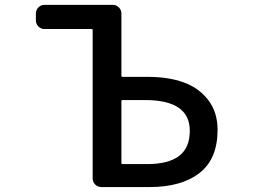

<svg xmlns="http://www.w3.org/2000/svg" viewBox="-20 -756 1040 776"><path d="M389.6 0Q375 0 364.7 -10.3Q354.5 -20.5 354.5 -35.2V-634.8Q354.5 -638.7 350.6 -638.7H159.2Q145.5 -638.7 135.3 -648.9Q125 -659.2 125 -673.8V-701.2Q125 -715.8 135.3 -726.1Q145.5 -736.3 159.2 -736.3H436.5Q450.2 -736.3 460.4 -726.1Q470.7 -715.8 470.7 -701.2V-449.2Q470.7 -445.3 475.6 -445.3H579.1Q660.2 -445.3 721.7 -423.3Q783.2 -401.4 821.3 -352.1Q859.4 -302.7 859.4 -231.4Q859.4 -113.3 786.1 -56.6Q712.9 0 585 0ZM470.7 -97.7Q470.7 -92.8 475.6 -92.8H574.2Q660.2 -92.8 703.6 -125.5Q747.1 -158.2 747.1 -227.5Q747.1 -351.6 566.4 -351.6H475.6Q470.7 -351.6 470.7 -347.7Z"/></svg>

Font: Gen Jyuu Gothic L Monospace Medium
Style: Regular
Weight: 500
Designer: [Source Han Sans]
Ryoko NISHIZUKA  (kana & ideographs); Paul D. Hunt (Latin, Greek & Cyrillic); Wenlong ZHANG  (bopomofo
Version: Version 1.002.20150607